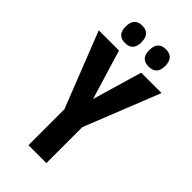

<svg xmlns="http://www.w3.org/2000/svg" viewBox="-273 -973 1047 1047"><g transform="rotate(45 250.0 -450.0)"><path d="M180 0V-277L8 -714H164L251 -427L335 -714H492L318 -277V0ZM340 -766Q402 -766 402 -832Q402 -900 340 -900Q279 -900 279 -832Q279 -766 340 -766ZM158 -766Q219 -766 219 -832Q219 -900 158 -900Q97 -900 97 -832Q97 -766 158 -766Z"/></g></svg>

Font: Noto Sans Mono Condensed Extra
Style: Regular
Weight: 800
Width: 3
Designer: Monotype Design Team
Foundry: Monotype Imaging Inc.
Version: Version 1.900